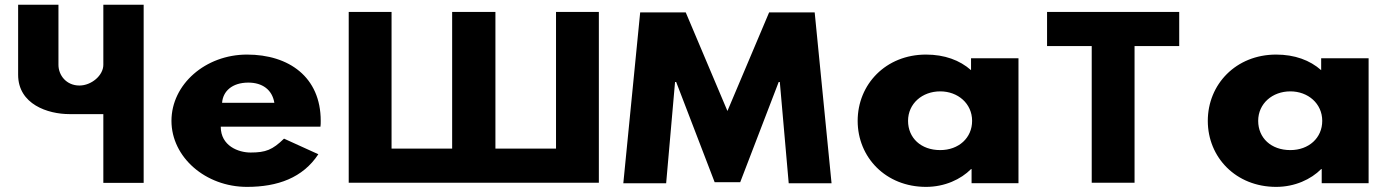

<svg xmlns="http://www.w3.org/2000/svg" viewBox="-20 -752 5699 788"><path d="M569.6 -732.5H404.1V-486C404.1 -442.7 355.5 -401 305.9 -401C252.6 -401 219.9 -442.7 219.9 -486V-732.5H54.4V-445.2C54.4 -323.7 176.9 -283.7 264.8 -283.7H404.1V-1.5H569.6Z M1295.2 -232C1296.3 -238 1296.3 -249 1296.3 -256C1296.3 -436 1165.5 -528 993.8 -528C823.3 -528 683.7 -406 683.7 -256C683.7 -107 823.3 15 993.8 15C1119.2 15 1222.7 -22 1286.5 -119L1145.7 -183C1098.3 -137 1070.8 -126 1008.2 -126C958.7 -126 886 -153 886 -232ZM891.5 -330C894.8 -377 932.2 -413 999.3 -413C1056.5 -413 1097.2 -384 1106 -330Z M1835.7 -142.1H1587V-703.1H1411.2V-1.9H1587H1835.7H1837.5H2011.5H2013.3H2262H2437.8V-703.1H2262V-142.1H2013.3V-703.1H2011.5H1837.5H1835.7Z M3217 0.1H3392.8L3323.6 -701.1H3136.6L2965.5 -296.5L2794.4 -701.1H2607.4L2538.2 0.1H2714L2750.5 -415.5H2755.1L2913.1 -4.1H3017.9L3175.9 -415.5H3180.5Z M3500 -256C3500 -106 3615.5 15 3780.5 15C3857.5 15 3923.5 -16 3965.3 -58H3967.5V0H4160V-513H3965.3V-464C3919.1 -505 3856.4 -528 3780.5 -528C3615.5 -528 3500 -406 3500 -256ZM3706.8 -256C3706.8 -327 3765.1 -377 3838.8 -377C3911.4 -377 3969.7 -327 3969.7 -256C3969.7 -186 3914.7 -136 3838.8 -136C3759.6 -136 3706.8 -186 3706.8 -256Z M4277.3 -562.9H4460.6V-1.9H4636.4V-562.9H4819.7V-703.1H4277.3Z M4937 -256C4937 -106 5052.5 15 5217.5 15C5294.5 15 5360.5 -16 5402.3 -58H5404.5V0H5597V-513H5402.3V-464C5356.1 -505 5293.4 -528 5217.5 -528C5052.5 -528 4937 -406 4937 -256ZM5143.8 -256C5143.8 -327 5202.1 -377 5275.8 -377C5348.4 -377 5406.7 -327 5406.7 -256C5406.7 -186 5351.7 -136 5275.8 -136C5196.6 -136 5143.8 -186 5143.8 -256Z"/></svg>

Font: Hussar
Style: BdWide
Weight: 700
Foundry: Cannot Into Space Fonts
Version: Version 2.00